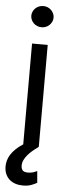

<svg xmlns="http://www.w3.org/2000/svg" viewBox="-70 -780 370 1024"><g transform="rotate(5 115.0 -268.5)"><path d="M93.8 213.1Q72.1 213.1 53.4 207Q34.8 201 21.5 189.1Q8.2 177.2 0.5 159.8Q-7.1 142.4 -7.1 119.3Q-7.1 103.3 -2.5 87Q2.1 70.7 12.3 54.9Q22.4 39.1 38.4 23.8Q54.3 8.5 76.7 -5.7V-545.5H160.5V0Q144.5 11.7 129.6 24.1Q114.7 36.6 103.3 49.9Q92 63.2 85 77.6Q78.1 92 78.1 108Q78.1 123.9 85.9 133Q93.8 142 115.1 142Q131 142 143.5 137.8Q155.9 133.5 163.4 129.3L169 191.8Q157.3 199.2 138.3 206.1Q119.3 213.1 93.8 213.1ZM119.3 -636.4Q107.2 -636.4 96.2 -640.8Q85.2 -645.2 77.2 -653.1Q69.2 -660.9 64.5 -671.2Q59.7 -681.5 59.7 -693.2Q59.7 -704.9 64.5 -715.2Q69.2 -725.5 77.2 -733.3Q85.2 -741.1 96.2 -745.6Q107.2 -750 119.3 -750Q131.7 -750 142.6 -745.6Q153.4 -741.1 161.4 -733.3Q169.4 -725.5 174.2 -715.2Q179 -704.9 179 -693.2Q179 -681.5 174.2 -671.2Q169.4 -660.9 161.4 -653.1Q153.4 -645.2 142.6 -640.8Q131.7 -636.4 119.3 -636.4Z"/></g></svg>

Font: Interop
Style: Regular
Weight: 400
Designer: Rasmus Andersson, Google, Jang Haemin
Foundry: jhaemin
Version: Version 1.008